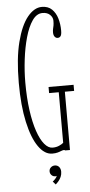

<svg xmlns="http://www.w3.org/2000/svg" viewBox="-59 -744 442 940"><g transform="rotate(-5 162.0 -274.0)"><path d="M172.5 10Q135 10 104.8 -33Q74.5 -76 56.8 -156.5Q39 -237 39 -349Q39 -468.5 59.5 -548.8Q80 -629 113 -669.5Q146 -710 183.5 -710Q214.5 -710 233 -692Q251.5 -674 259.8 -645.8Q268 -617.5 268 -586.5Q268 -566 262.5 -559Q257 -552 248 -552Q239.5 -552 233.5 -559.5Q227.5 -567 227.5 -581Q227.5 -590 229.2 -597.5Q231 -605 232.8 -614.2Q234.5 -623.5 234.5 -638Q234.5 -654 221.2 -667Q208 -680 184.5 -680Q155.5 -680 134.2 -649.2Q113 -618.5 99 -568.8Q85 -519 78 -461Q71 -403 71 -349Q71 -272.5 79.5 -211.5Q88 -150.5 102.8 -107.5Q117.5 -64.5 136.5 -41.8Q155.5 -19 176.5 -19Q195 -19 209.2 -25.5Q223.5 -32 230 -38V-286.5H182.5V-316.5H305.5V-286.5H260V0H236.5Q236 -1 234.2 -1.8Q232.5 -2.5 230.5 -2.5Q225.5 -2.5 218.2 0.5Q211 3.5 200 6.8Q189 10 172.5 10ZM176 162 162.5 146.5Q167.5 143.5 175.8 134.5Q184 125.5 184 120Q183 122 178 122Q166.5 122 159 114.2Q151.5 106.5 151.5 95.5Q151.5 84 159.8 76.5Q168 69 179 69Q192.5 69 200.2 78.2Q208 87.5 208 102Q208 115.5 203 127Q198 138.5 190.5 147.2Q183 156 176 162Z"/></g></svg>

Font: Imbue Thin
Style: Regular
Weight: 100
Designer: Tyler Finck
Foundry: Etcetera Type Company
Version: Version 1.102